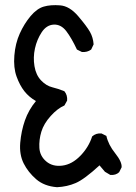

<svg xmlns="http://www.w3.org/2000/svg" viewBox="-20 -741 540 764"><path d="M207 3.9Q156.2 0 124 -27.8Q91.8 -55.7 74.2 -90.8Q56.6 -126 60.5 -172.9Q64.5 -219.7 79.1 -261.7Q93.8 -303.7 123 -338.9Q95.7 -354.5 77.1 -377.9Q58.6 -401.4 45.9 -436.5Q33.2 -471.7 37.1 -520Q41 -568.4 58.6 -607.4Q76.2 -646.5 101.6 -676.8Q127 -707 154.3 -714.8Q181.6 -722.7 219.2 -719.7Q256.8 -716.8 291 -676.8Q325.2 -636.7 337.9 -614.3Q350.6 -591.8 352.5 -564.5L342.8 -543.9Q327.1 -532.2 305.7 -534.2L286.1 -543.9Q264.6 -589.8 243.7 -617.2Q222.7 -644.5 193.8 -643.1Q165 -641.6 146 -612.8Q127 -584 119.1 -548.3Q111.3 -512.7 117.2 -477.5Q123 -442.4 143.6 -420.9Q164.1 -399.4 188.5 -393.6Q212.9 -387.7 236.3 -377.9Q249 -362.3 247.1 -340.8L236.3 -321.3Q209 -309.6 181.6 -279.3Q154.3 -249 144.5 -216.8Q134.8 -184.6 136.7 -152.3Q138.7 -120.1 164.1 -98.6Q189.5 -77.1 228 -82Q266.6 -86.9 299.8 -121.1Q333 -155.3 346.7 -198.2Q362.3 -211.9 383.8 -210L403.3 -200.2Q411.1 -165 438.5 -130.9Q465.8 -96.7 463.9 -75.2L454.1 -55.7Q440.4 -43 418.9 -44.9L397.5 -57.6L376 -83Q315.4 -27.3 281.2 -12.7Q247.1 2 207 3.9Z"/></svg>

Font: NaikaiFont
Style: Regular
Weight: 400
Version: Version 1.67